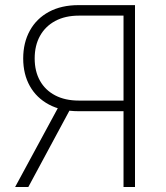

<svg xmlns="http://www.w3.org/2000/svg" viewBox="-20 -748 665 768"><path d="M520 0H474.1V-685.5H295.9Q240.7 -685.5 200.9 -664.1Q161.1 -642.6 139.9 -604.2Q118.7 -565.9 118.7 -514.2Q118.7 -462.9 139.9 -425Q161.1 -387.2 200.7 -366.5Q240.2 -345.7 295.4 -345.7H494.6V-303.2H293.9Q225.6 -303.2 175.8 -329.8Q126 -356.4 99.4 -403.8Q72.8 -451.2 72.8 -514.2Q72.8 -577.1 99.4 -625.5Q126 -673.8 175.8 -700.7Q225.6 -727.5 294.4 -727.5H520ZM93.3 0H40.5L219.2 -330.1H271Z"/></svg>

Font: Inter ExtraLight
Style: Regular
Weight: 250
Designer: Rasmus Andersson
Foundry: rsms
Version: Version 4.001;git-66647c0bb